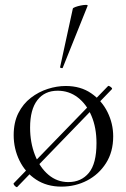

<svg xmlns="http://www.w3.org/2000/svg" viewBox="-20 -751 517 786"><path d="M50.6 14.4Q49.6 16.4 45.2 13.6Q40.8 10.8 37.5 6Q34.2 1.2 36.2 -0.8L422.2 -398.6Q424.2 -400.6 429 -397.8Q433.8 -395 437.1 -391.6Q440.4 -388.2 437.4 -385.2ZM231.4 13Q171.6 13 127.6 -16Q83.6 -45 59.8 -93.5Q36 -142 36 -198Q36 -250 55.2 -288Q74.4 -326 106.2 -350.5Q138 -375 175.4 -387Q212.8 -399 249.2 -399Q310 -399 353.5 -369Q397 -339 420.2 -292Q443.4 -245 443.4 -192.8Q443.4 -129.4 414.1 -83.3Q384.8 -37.2 336.8 -12.1Q288.8 13 231.4 13ZM259.8 -5.6Q312.6 -5.6 343.8 -43.4Q375 -81.2 375 -165Q375 -228.4 354.5 -276.6Q334 -324.8 298.2 -352.2Q262.4 -379.6 216 -379.6Q162.6 -379.6 132.9 -341Q103.2 -302.4 103.2 -228.6Q103.2 -167.8 123 -116.7Q142.8 -65.6 178.2 -35.6Q213.6 -5.6 259.8 -5.6ZM237 -474Q236 -471 230.5 -472.5Q225 -474 226 -476L278.2 -716Q279.4 -719 288.9 -722.5Q298.4 -726 310.7 -728.5Q323 -731 331.8 -731Q340.6 -731 338.6 -727Z"/></svg>

Font: Cormorant Light
Style: Regular
Weight: 300
Designer: Christian Thalmann (Catharsis Fonts)
Foundry: Catharsis Fonts
Version: Version 4.000